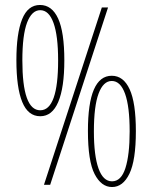

<svg xmlns="http://www.w3.org/2000/svg" viewBox="-20 -744 612 773"><path d="M141 -724Q189 -724 214 -669.5Q239 -615 239 -501Q239 -391 214.5 -333.5Q190 -276 142 -276Q93 -276 69.5 -333.5Q46 -391 46 -502Q46 -609 69 -666.5Q92 -724 141 -724ZM415 -714 182 0H157L390 -714ZM142 -703Q108 -703 89 -653Q70 -603 70 -501Q70 -300 142 -300Q214 -300 214 -501Q214 -600 195.5 -651.5Q177 -703 142 -703ZM430 -439Q477 -439 502 -384.5Q527 -330 527 -216Q527 -98 501 -44.5Q475 9 431 9Q388 9 361 -43Q334 -95 334 -217Q334 -439 430 -439ZM430 -418Q396 -418 377 -367.5Q358 -317 358 -215Q358 -118 376.5 -66Q395 -14 431 -14Q468 -14 485 -67.5Q502 -121 502 -215Q502 -315 483.5 -366.5Q465 -418 430 -418Z"/></svg>

Font: Noto Sans Lao Looped ExtraCondensed Thin
Style: Regular
Weight: 100
Width: 2
Designer: Mark Frömberg, Ben Mitchell
Foundry: The Fontpad Ltd
Version: Version 1.002; ttfautohint (v1.8.4.7-5d5b)